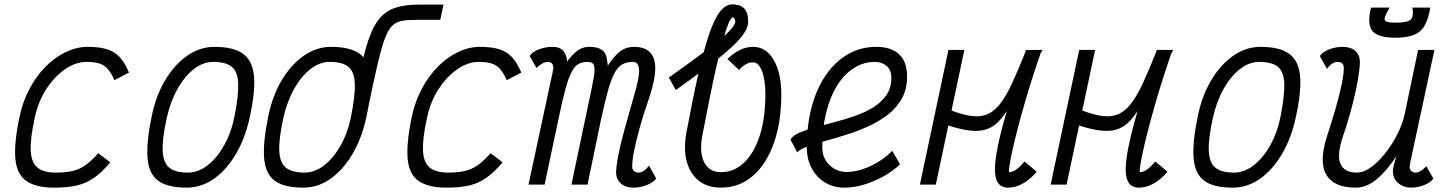

<svg xmlns="http://www.w3.org/2000/svg" viewBox="-20 -847 6640 881"><path d="M431 -144 486 -102Q449 -58 413.5 -32.5Q378 -7 335 3.5Q292 14 230 14Q145 14 101 -16.5Q57 -47 50.5 -118.5Q44 -190 70 -313Q85 -383 116.5 -441.5Q148 -500 190.5 -542.5Q233 -585 282.5 -608.5Q332 -632 382 -632Q436 -632 471 -621Q506 -610 529.5 -584.5Q553 -559 572 -514L505 -479Q491 -512 474.5 -530.5Q458 -549 435 -556Q412 -563 376 -563Q328 -563 279.5 -530Q231 -497 193 -439Q155 -381 139 -305Q118 -209 121 -154.5Q124 -100 152.5 -77.5Q181 -55 236 -55Q284 -55 315.5 -63Q347 -71 373.5 -90Q400 -109 431 -144Z M836 14Q749 14 706 -17.5Q663 -49 657 -121Q651 -193 676 -313Q695 -407 737.5 -478.5Q780 -550 838.5 -591Q897 -632 964 -632Q1051 -632 1095 -600.5Q1139 -569 1145.5 -497.5Q1152 -426 1125 -305Q1105 -213 1062.5 -140.5Q1020 -68 962 -27Q904 14 836 14ZM842 -55Q889 -55 932 -88Q975 -121 1008 -179.5Q1041 -238 1056 -313Q1075 -409 1073 -463.5Q1071 -518 1043.5 -540.5Q1016 -563 958 -563Q912 -563 869.5 -530Q827 -497 794.5 -439Q762 -381 745 -305Q724 -210 726.5 -155Q729 -100 757 -77.5Q785 -55 842 -55Z M1666 -336H1595Q1618 -450 1636 -533.5Q1654 -617 1674 -673.5Q1694 -730 1722.5 -763.5Q1751 -797 1794.5 -811.5Q1838 -826 1904 -826H2015L2000 -756H1889Q1849 -756 1822.5 -751Q1796 -746 1777 -726Q1758 -706 1742.5 -661Q1727 -616 1709 -537.5Q1691 -459 1666 -336ZM1371 14Q1284 14 1241 -17.5Q1198 -49 1192 -121Q1186 -193 1211 -313Q1230 -407 1272.5 -478.5Q1315 -550 1373.5 -591Q1432 -632 1499 -632Q1586 -632 1630 -600.5Q1674 -569 1680.5 -497.5Q1687 -426 1660 -305Q1640 -213 1597.5 -140.5Q1555 -68 1497 -27Q1439 14 1371 14ZM1377 -55Q1424 -55 1467 -88Q1510 -121 1543 -179.5Q1576 -238 1591 -313Q1610 -409 1608 -463.5Q1606 -518 1578.5 -540.5Q1551 -563 1493 -563Q1447 -563 1404.5 -530Q1362 -497 1329.5 -439Q1297 -381 1280 -305Q1259 -210 1261.5 -155Q1264 -100 1292 -77.5Q1320 -55 1377 -55Z M2231 -144 2286 -102Q2249 -58 2213.5 -32.5Q2178 -7 2135 3.5Q2092 14 2030 14Q1945 14 1901 -16.5Q1857 -47 1850.5 -118.5Q1844 -190 1870 -313Q1885 -383 1916.5 -441.5Q1948 -500 1990.5 -542.5Q2033 -585 2082.5 -608.5Q2132 -632 2182 -632Q2236 -632 2271 -621Q2306 -610 2329.5 -584.5Q2353 -559 2372 -514L2305 -479Q2291 -512 2274.5 -530.5Q2258 -549 2235 -556Q2212 -563 2176 -563Q2128 -563 2079.5 -530Q2031 -497 1993 -439Q1955 -381 1939 -305Q1918 -209 1921 -154.5Q1924 -100 1952.5 -77.5Q1981 -55 2036 -55Q2084 -55 2115.5 -63Q2147 -71 2173.5 -90Q2200 -109 2231 -144Z M2887 14Q2851 14 2829.5 -4.5Q2808 -23 2807 -53Q2807 -81 2816.5 -131Q2826 -181 2844.5 -249Q2863 -317 2887 -400Q2914 -489 2912.5 -526Q2911 -563 2884 -563Q2856 -563 2836 -552Q2816 -541 2800 -512Q2784 -483 2769.5 -430.5Q2755 -378 2737 -295L2676 0H2602L2686 -399Q2699 -459 2705 -495Q2711 -531 2705.5 -547Q2700 -563 2676 -563Q2652 -563 2634.5 -553.5Q2617 -544 2602.5 -516Q2588 -488 2573.5 -434.5Q2559 -381 2541 -293L2479 0H2405L2517 -521Q2517 -525 2518.5 -530Q2520 -535 2519 -540Q2516 -563 2493 -563Q2484 -563 2471 -557Q2458 -551 2442 -535L2410 -590Q2424 -610 2454 -621Q2484 -632 2514 -632Q2550 -632 2565.5 -612.5Q2581 -593 2582 -565Q2595 -582 2610 -597.5Q2625 -613 2643 -622.5Q2661 -632 2682 -632Q2713 -632 2730 -624.5Q2747 -617 2755 -604Q2763 -591 2765 -575.5Q2767 -560 2769 -546Q2797 -589 2824.5 -610.5Q2852 -632 2890 -632Q2964 -632 2981.5 -574Q2999 -516 2957 -393Q2932 -321 2915 -259.5Q2898 -198 2889 -152Q2880 -106 2881 -79Q2882 -68 2890 -61.5Q2898 -55 2910 -55Q2922 -55 2935 -64Q2948 -73 2958 -87L2991 -28Q2977 -9 2947 2.5Q2917 14 2887 14Z M3288 14Q3226 14 3185.5 -18.5Q3145 -51 3130.5 -108.5Q3116 -166 3130 -240Q3159 -397 3184.5 -508.5Q3210 -620 3234 -690.5Q3258 -761 3284 -794Q3310 -827 3341 -827Q3376 -827 3394.5 -808.5Q3413 -790 3413 -748Q3413 -724 3395.5 -696.5Q3378 -669 3339.5 -633Q3301 -597 3237.5 -548.5Q3174 -500 3081 -434L3049 -491Q3156 -567 3223.5 -618Q3291 -669 3322.5 -700.5Q3354 -732 3354 -749Q3354 -755 3350.5 -761Q3347 -767 3342 -767Q3334 -767 3322.5 -739Q3311 -711 3297 -661Q3283 -611 3267.5 -543Q3252 -475 3236 -395Q3220 -315 3203 -227Q3188 -148 3211 -102.5Q3234 -57 3288 -57Q3349 -57 3395 -101.5Q3441 -146 3466.5 -226Q3492 -306 3492 -415Q3492 -480 3476.5 -520.5Q3461 -561 3436 -561Q3417 -561 3401 -551.5Q3385 -542 3371 -526L3318 -576Q3342 -601 3372.5 -616.5Q3403 -632 3436 -632Q3495 -632 3530 -572Q3565 -512 3565 -415Q3565 -286 3530.5 -189.5Q3496 -93 3434 -39.5Q3372 14 3288 14Z M4074 -155 4110 -93Q4076 -61 4032.5 -37Q3989 -13 3943 0.5Q3897 14 3854 14Q3805 14 3766 -9.5Q3727 -33 3704.5 -75Q3682 -117 3682 -171Q3682 -274 3705 -358.5Q3728 -443 3770.5 -504Q3813 -565 3871.5 -598.5Q3930 -632 4001 -632Q4068 -632 4105 -598.5Q4142 -565 4142 -495Q4142 -437 4118 -394.5Q4094 -352 4054 -321Q4014 -290 3964.5 -267.5Q3915 -245 3864 -229Q3813 -213 3766.5 -200Q3720 -187 3686 -175Q3652 -163 3638 -148L3607 -207Q3619 -226 3650 -239Q3681 -252 3723 -263.5Q3765 -275 3812.5 -287.5Q3860 -300 3905.5 -316Q3951 -332 3988 -355Q4025 -378 4047.5 -411Q4070 -444 4070 -490Q4070 -526 4048 -544.5Q4026 -563 3995 -563Q3943 -563 3898.5 -535Q3854 -507 3821.5 -455Q3789 -403 3771 -331Q3753 -259 3753 -172Q3753 -121 3786 -89.5Q3819 -58 3865 -58Q3900 -58 3938 -70.5Q3976 -83 4011.5 -105Q4047 -127 4074 -155Z M4274 0H4201L4332 -618H4405ZM4681 -106 4737 -59Q4707 -23 4673 -4.5Q4639 14 4606 14Q4565 14 4552 -23Q4539 -60 4551.5 -137.5Q4564 -215 4599 -334.5Q4634 -454 4688 -618H4764Q4712 -536 4677 -471.5Q4642 -407 4615 -361.5Q4588 -316 4561 -288.5Q4534 -261 4499.5 -251.5Q4465 -242 4415 -250Q4365 -258 4291 -285L4306 -356Q4373 -327 4420.5 -317.5Q4468 -308 4503 -320Q4538 -332 4567 -368Q4596 -404 4624.5 -466Q4653 -528 4689 -618H4760Q4716 -491 4686 -388Q4656 -285 4638 -211Q4620 -137 4613.5 -97Q4607 -57 4611 -57Q4626 -57 4642.5 -68.5Q4659 -80 4681 -106Z M4874 0H4801L4932 -618H5005ZM5281 -106 5337 -59Q5307 -23 5273 -4.5Q5239 14 5206 14Q5165 14 5152 -23Q5139 -60 5151.5 -137.5Q5164 -215 5199 -334.5Q5234 -454 5288 -618H5364Q5312 -536 5277 -471.5Q5242 -407 5215 -361.5Q5188 -316 5161 -288.5Q5134 -261 5099.5 -251.5Q5065 -242 5015 -250Q4965 -258 4891 -285L4906 -356Q4973 -327 5020.5 -317.5Q5068 -308 5103 -320Q5138 -332 5167 -368Q5196 -404 5224.5 -466Q5253 -528 5289 -618H5360Q5316 -491 5286 -388Q5256 -285 5238 -211Q5220 -137 5213.5 -97Q5207 -57 5211 -57Q5226 -57 5242.5 -68.5Q5259 -80 5281 -106Z M5636 14Q5549 14 5506 -17.5Q5463 -49 5457 -121Q5451 -193 5476 -313Q5495 -407 5537.5 -478.5Q5580 -550 5638.5 -591Q5697 -632 5764 -632Q5851 -632 5895 -600.5Q5939 -569 5945.5 -497.5Q5952 -426 5925 -305Q5905 -213 5862.5 -140.5Q5820 -68 5762 -27Q5704 14 5636 14ZM5642 -55Q5689 -55 5732 -88Q5775 -121 5808 -179.5Q5841 -238 5856 -313Q5875 -409 5873 -463.5Q5871 -518 5843.5 -540.5Q5816 -563 5758 -563Q5712 -563 5669.5 -530Q5627 -497 5594.5 -439Q5562 -381 5545 -305Q5524 -210 5526.5 -155Q5529 -100 5557 -77.5Q5585 -55 5642 -55Z M6069 -531 6036 -590Q6050 -610 6080 -621Q6110 -632 6140 -632Q6177 -632 6198 -614Q6219 -596 6220 -565Q6220 -537 6211.5 -485.5Q6203 -434 6185.5 -365.5Q6168 -297 6141 -218Q6113 -132 6131.5 -93.5Q6150 -55 6207 -55Q6232 -55 6259.5 -72Q6287 -89 6313.5 -117.5Q6340 -146 6363 -181Q6386 -216 6402.5 -254Q6419 -292 6426 -326L6487 -618H6562L6450 -97Q6450 -93 6449 -88Q6448 -83 6448 -79Q6449 -68 6457 -61.5Q6465 -55 6476 -55Q6486 -55 6497.5 -61.5Q6509 -68 6525 -84L6557 -28Q6544 -9 6514 2.5Q6484 14 6453 14Q6428 14 6406.5 1Q6385 -12 6376 -34.5Q6367 -57 6375 -86L6387 -130Q6344 -64 6297.5 -25Q6251 14 6201 14Q6100 14 6065.5 -46Q6031 -106 6070 -225Q6093 -295 6110.5 -356.5Q6128 -418 6137.5 -465.5Q6147 -513 6146 -539Q6145 -551 6137.5 -557Q6130 -563 6117 -563Q6105 -563 6092 -554.5Q6079 -546 6069 -531ZM6383 -674Q6302 -674 6277 -705.5Q6252 -737 6271 -812H6356Q6339 -782 6334.5 -767.5Q6330 -753 6342 -748Q6354 -743 6385 -743Q6440 -743 6454 -758Q6468 -773 6461 -812H6543Q6534 -759 6516.5 -729Q6499 -699 6467 -686.5Q6435 -674 6383 -674Z"/></svg>

Font: Victor Mono
Style: Italic
Weight: 400
Italic angle: -12°
Monospace: yes
Designer: Rune Bjørnerås
Version: Version 1.561;gftools[0.9.30]